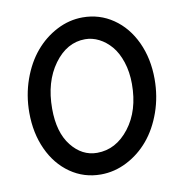

<svg xmlns="http://www.w3.org/2000/svg" viewBox="-78 -749 793 829"><g transform="rotate(-10 319.0 -335.0)"><path d="M298.8 5.9Q224.6 5.9 165.3 -35.4Q106 -76.7 73 -148.7Q40 -220.7 40 -310.1Q40 -386.2 64.2 -454.6Q88.4 -522.9 129.2 -571.3Q169.9 -619.6 224.4 -647.7Q278.8 -675.8 337.9 -675.8Q411.6 -675.8 471.2 -635Q530.8 -594.2 564.5 -522Q598.1 -449.7 598.1 -359.9Q598.1 -283.7 574 -215.3Q549.8 -147 509 -98.6Q468.3 -50.3 413.3 -22.2Q358.4 5.9 298.8 5.9ZM298.8 -88.9Q381.8 -88.9 439.9 -164.1Q498 -239.3 498 -356Q498 -408.7 483.6 -452.4Q469.2 -496.1 445.6 -523.7Q421.9 -551.3 392.6 -566.2Q363.3 -581.1 332 -581.1Q252 -581.1 196 -504.4Q140.1 -427.7 140.1 -310.1Q140.1 -206.1 186.5 -147.5Q232.9 -88.9 298.8 -88.9Z"/></g></svg>

Font: Comic Neue
Style: Bold
Weight: 700
Designer: Craig Rozynski
Foundry: Craig Rozynski
Version: Version 2.003;hotconv 1.0.109;makeotfexe 2.5.65596